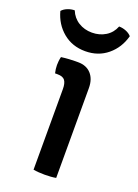

<svg xmlns="http://www.w3.org/2000/svg" viewBox="-169 -758 589 821"><g transform="rotate(20 125.0 -348.0)"><path d="M194.5 0Q184 2 170.8 3Q157.5 4 143.5 4Q129.5 4 116 3Q102.5 2 91.5 0V-366.5Q91.5 -393 82.2 -405.8Q73 -418.5 48.5 -418.5H37Q32.5 -437 32.5 -455Q32.5 -464 33.5 -473.2Q34.5 -482.5 37 -492.5Q56 -495 72.8 -496Q89.5 -497 100.5 -497H113.5Q151.5 -497 173 -473.2Q194.5 -449.5 194.5 -408.5ZM283 -677Q268 -621 226 -586.2Q184 -551.5 125 -551.5Q66 -551.5 24 -586.2Q-18 -621 -33 -677Q-23.5 -688 -7.8 -694.2Q8 -700.5 24 -700.5Q36.5 -669.5 63.5 -652.8Q90.5 -636 125 -636Q159.5 -636 186.8 -652.8Q214 -669.5 226 -700.5Q242 -700.5 257.8 -694.2Q273.5 -688 283 -677Z"/></g></svg>

Font: Signika Light
Style: Regular
Weight: 400
Version: Version 2.003;gftools[0.9.32]